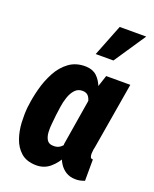

<svg xmlns="http://www.w3.org/2000/svg" viewBox="-147 -865 772 960"><g transform="rotate(20 239.0 -385.5)"><path d="M25.4 -248.5 26.9 -258.3Q31.7 -300.3 44.7 -349.4Q57.6 -398.4 81.1 -442.1Q104.5 -485.8 141.6 -512.9Q178.7 -540 231.4 -538.6Q268.1 -537.1 289.8 -516.4Q311.5 -495.6 323.2 -463.6Q335 -431.6 339.4 -394.8Q343.8 -357.9 343.5 -323.5Q343.3 -289.1 341.8 -265.1L340.3 -250Q334.5 -215.8 322.3 -171.1Q310.1 -126.5 289.6 -84.5Q269 -42.5 237.3 -15.4Q205.6 11.7 161.1 10.7Q111.3 9.3 82.3 -16.6Q53.2 -42.5 39.6 -82.3Q25.9 -122.1 23.7 -166.3Q21.5 -210.4 25.4 -248.5ZM172.4 -258.8 171.4 -248.5Q170.4 -234.9 167.7 -212.4Q165 -189.9 166.3 -166.7Q167.5 -143.6 177 -127.2Q186.5 -110.8 209.5 -109.9Q233.9 -108.4 249.8 -121.3Q265.6 -134.3 275.4 -154.3Q285.2 -174.3 290.3 -197Q295.4 -219.7 298.3 -237.8L302.2 -274.4Q303.2 -288.6 304.9 -311.8Q306.6 -335 304 -359.4Q301.3 -383.8 291.3 -400.6Q281.2 -417.5 258.3 -418.5Q232.4 -419.4 216.3 -401.9Q200.2 -384.3 191.2 -357.7Q182.1 -331.1 178.5 -303.7Q174.8 -276.4 172.4 -258.8ZM341.3 -528.3H469.7L410.2 -175.3Q408.7 -170.9 407.2 -161.4Q405.8 -151.9 405.3 -141.1Q404.8 -130.4 407.5 -122.6Q410.2 -114.7 417.5 -113.8Q418.9 -113.3 419.7 -113.8Q420.4 -114.3 421.4 -114.7L420.9 0Q408.2 4.9 396.2 7.3Q384.3 9.8 371.1 9.3Q342.3 8.8 321.3 -4.4Q300.3 -17.6 286.9 -39.1Q273.4 -60.5 266.6 -86.2Q259.8 -111.8 259.8 -137.7L306.6 -423.3ZM254.4 -613.8 320.8 -782.2H461.9L348.6 -613.8Z"/></g></svg>

Font: Roboto Condensed ExtraBold
Style: Italic
Weight: 800
Italic angle: -12°
Designer: Christian Robertson
Foundry: Google
Version: Version 3.008; 2023